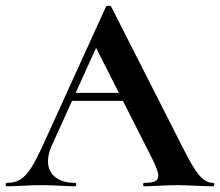

<svg xmlns="http://www.w3.org/2000/svg" viewBox="-28 -652 770 672"><path d="M233 -327H439L446 -299H218ZM717 0Q697 0 655 -2Q611 -4 592 -4Q567 -4 531 -2Q497 0 477 0Q473 0 473 -6Q473 -12 477 -12Q503 -12 514.5 -17.5Q526 -23 526 -37Q526 -54 506 -94L303 -495L352 -581L153 -142Q140 -113 140 -88Q140 -52 165.5 -32Q191 -12 234 -12Q239 -12 239 -6Q239 0 234 0Q216 0 182 -2Q144 -4 116 -4Q89 -4 51 -2Q17 0 -4 0Q-8 0 -8 -6Q-8 -12 -4 -12Q24 -12 43 -23.5Q62 -35 81 -64.5Q100 -94 126 -152L343 -629Q345 -632 352 -632Q360 -632 361 -629L611 -137Q646 -66 669 -39Q692 -12 717 -12Q722 -12 722 -6Q722 0 717 0Z"/></svg>

Font: Cormorant Unicase
Style: Bold
Weight: 700
Designer: Christian Thalmann (Catharsis Fonts)
Foundry: Catharsis Fonts
Version: Version 4.000